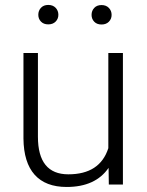

<svg xmlns="http://www.w3.org/2000/svg" viewBox="-20 -741 589 771"><path d="M416 -66.9Q363.3 9.8 247.6 9.8Q163.1 9.8 119.1 -39.3Q75.2 -88.4 74.2 -184.6V-528.3H132.3V-191.9Q132.3 -41 254.4 -41Q381.3 -41 415 -146V-528.3H473.6V0H417ZM133.8 -681.6Q133.8 -698.2 144.5 -709.7Q155.3 -721.2 173.8 -721.2Q192.4 -721.2 203.4 -709.7Q214.4 -698.2 214.4 -681.6Q214.4 -665.5 203.4 -654.3Q192.4 -643.1 173.8 -643.1Q155.3 -643.1 144.5 -654.3Q133.8 -665.5 133.8 -681.6ZM347.7 -681.2Q347.7 -697.8 358.4 -709.2Q369.1 -720.7 387.7 -720.7Q406.2 -720.7 417.2 -709.2Q428.2 -697.8 428.2 -681.2Q428.2 -665 417.2 -653.8Q406.2 -642.6 387.7 -642.6Q369.1 -642.6 358.4 -653.8Q347.7 -665 347.7 -681.2Z"/></svg>

Font: Roboto-Light
Style: Regular
Weight: 300
Designer: Google
Version: Version 2.137; 2017